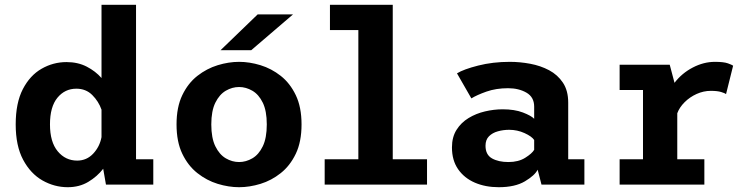

<svg xmlns="http://www.w3.org/2000/svg" viewBox="-20 -770 3140 801"><path d="M262.5 11Q207 11 157.2 -17.2Q107.5 -45.5 76.5 -103.5Q45.5 -161.5 45.5 -251Q45.5 -340.5 75.2 -398Q105 -455.5 153.5 -483.2Q202 -511 257.5 -511Q305 -511 341.8 -492Q378.5 -473 403.5 -444.5V-750H547.5V-105.5H619.5V0H422L410.5 -66Q385.5 -33.5 348.2 -11.2Q311 11 262.5 11ZM188.5 -251Q188.5 -177.5 220.8 -138.8Q253 -100 302 -100Q341.5 -100 368.8 -129Q396 -158 403.5 -198V-312.5Q391.5 -347 365 -373.5Q338.5 -400 298.5 -400Q250.5 -400 219.5 -362.2Q188.5 -324.5 188.5 -251Z M977.5 11Q934 11 888.2 -3Q842.5 -17 803.5 -47.8Q764.5 -78.5 740.5 -128.5Q716.5 -178.5 716.5 -251Q716.5 -323 740.5 -373Q764.5 -423 803.5 -453.5Q842.5 -484 888.2 -498Q934 -512 977.5 -512Q1021 -512 1066.8 -498Q1112.5 -484 1151.2 -453.5Q1190 -423 1214 -373Q1238 -323 1238 -251Q1238 -178.5 1214 -128.5Q1190 -78.5 1151.2 -47.8Q1112.5 -17 1066.8 -3Q1021 11 977.5 11ZM977.5 -94Q1006 -94 1032.8 -109.5Q1059.5 -125 1076.2 -159.5Q1093 -194 1093 -251Q1093 -307.5 1076.2 -341.8Q1059.5 -376 1032.8 -391.5Q1006 -407 977.5 -407Q948.5 -407 922 -391.5Q895.5 -376 878.5 -341.8Q861.5 -307.5 861.5 -251Q861.5 -194 878.5 -159.5Q895.5 -125 922 -109.5Q948.5 -94 977.5 -94ZM1028 -560.5H900L1055 -710H1202.5Z M1334.5 0V-105.5H1475V-644.5H1356.5V-750H1618.5V-105.5H1761.5V0Z M2060.5 11Q2005 11 1961 -8Q1917 -27 1891.2 -64Q1865.5 -101 1865.5 -155Q1865.5 -198 1884.5 -228.2Q1903.5 -258.5 1934.8 -277.5Q1966 -296.5 2003.2 -305.2Q2040.5 -314 2077 -314Q2126.5 -314 2161.2 -300.8Q2196 -287.5 2208.5 -274.5V-325Q2208.5 -365 2176.2 -383.5Q2144 -402 2099.5 -402Q2049.5 -402 2009.2 -387.8Q1969 -373.5 1946.5 -359.5L1886.5 -464Q1914 -481 1975 -496.5Q2036 -512 2107 -512Q2149 -512 2192 -504Q2235 -496 2270.8 -477Q2306.5 -458 2328.5 -425Q2350.5 -392 2350.5 -342V-105.5H2418V0H2239L2223 -62Q2211 -38 2169.8 -13.5Q2128.5 11 2060.5 11ZM2101 -94Q2143 -94 2171.2 -111.8Q2199.5 -129.5 2208.5 -145V-186Q2198.5 -201 2168.2 -214.8Q2138 -228.5 2104 -228.5Q2080 -228.5 2057.2 -222.2Q2034.5 -216 2020 -201.5Q2005.5 -187 2005.5 -162Q2005.5 -124.5 2032.5 -109.2Q2059.5 -94 2101 -94Z M2565 0V-105.5H2662.5V-394.5H2565V-500H2774L2794 -424.5Q2824.5 -464.5 2870 -488.2Q2915.5 -512 2962.5 -512Q2999 -512 3016.5 -505.8Q3034 -499.5 3038.5 -496L3009 -377.5Q3005 -381 2989 -386Q2973 -391 2945.5 -391Q2915 -391 2886.2 -378Q2857.5 -365 2836 -343.5Q2814.5 -322 2805.5 -297.5V-105.5H2918.5V0Z"/></svg>

Font: Trispace SemiBold
Style: Regular
Weight: 600
Designer: Tyler Finck
Foundry: Etcetera Type Company
Version: Version 1.210; ttfautohint (v1.8.3)